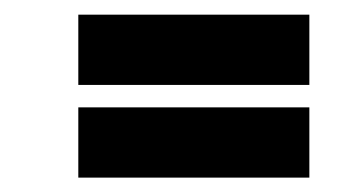

<svg xmlns="http://www.w3.org/2000/svg" viewBox="-20 -372 480 267"><path d="M88.9 -351.6H410.2V-253.9H88.9ZM88.9 -222.7H410.2V-125H88.9Z"/></svg>

Font: Puritan
Style: Bold
Weight: 700
Version: 2.1